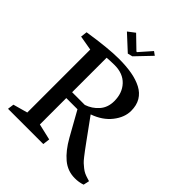

<svg xmlns="http://www.w3.org/2000/svg" viewBox="-219 -899 1032 1032"><g transform="rotate(45 297.0 -383.0)"><path d="M256.8 -665 169.4 -745.6 209 -775.9 281.7 -705.6H286.1L346.7 -774.4L367.7 -759.3L284.2 -671.9ZM487.3 -460.4Q487.3 -410.6 450.4 -363.5Q413.6 -316.4 347.2 -293V-292L435.5 -170.4Q454.6 -144.5 462.4 -133.8Q470.2 -123 484.1 -105.5Q498 -87.9 506.1 -80.6Q514.2 -73.2 526.6 -63.2Q539.1 -53.2 551 -47.6Q563 -42 578.1 -37.6L594.2 -32.7L586.9 1Q559.1 10.7 528.3 10.3Q474.1 10.3 432.1 -24.9Q390.1 -60.1 354.5 -123.5L276.9 -262.2H191.9V-61.5L284.2 -40L279.3 0H11.2L16.1 -36.1L98.6 -59.1V-537.6L14.6 -552.2L19 -589.4Q162.6 -611.8 242.7 -611.8Q298.8 -611.8 342.3 -604Q385.7 -596.2 418.9 -578.9Q452.1 -561.5 469.7 -532Q487.3 -502.4 487.3 -460.4ZM288.6 -306.6Q329.6 -320.3 357.9 -352.5Q386.2 -384.8 386.2 -433.1Q386.2 -494.6 350.1 -533Q314 -571.3 250.5 -571.3Q235.4 -571.3 220.7 -570.6Q206.1 -569.8 199.2 -569.3L191.9 -568.8V-306.6Z"/></g></svg>

Font: Neuton
Style: Regular
Weight: 400
Designer: Brian M Zick
Version: Version 1.3